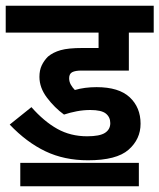

<svg xmlns="http://www.w3.org/2000/svg" viewBox="-20 -642 558 672"><path d="M296 -257Q272 -257 248.5 -252.5Q225 -248 204 -241Q171 -265 144.5 -300Q118 -335 118 -373Q118 -396 126 -413Q134 -430 148 -444Q166 -459 192.5 -466.5Q219 -474 268 -474H325V-528H0V-622H518V-528H431V-395H265Q244 -395 233 -389.5Q222 -384 222 -368Q222 -356 228 -345.5Q234 -335 242 -327Q259 -332 278 -334.5Q297 -337 318 -337Q396 -337 434 -301.5Q472 -266 472 -209Q472 -155 430 -118Q388 -81 288 -81Q205 -81 139 -112.5Q73 -144 14 -206L90 -267Q134 -217 180.5 -191Q227 -165 285 -165Q329 -165 347.5 -177Q366 -189 366 -211Q366 -232 350.5 -244.5Q335 -257 296 -257ZM51 -72H466V10H51Z"/></svg>

Font: Noto Sans Condensed SemiBold
Style: Regular
Weight: 600
Width: 3
Designer: Monotype Design Team
Foundry: Monotype Imaging Inc.
Version: Version 2.013; ttfautohint (v1.8.4.7-5d5b)